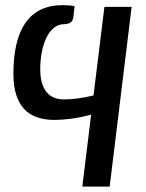

<svg xmlns="http://www.w3.org/2000/svg" viewBox="-20 -536 557 730"><path d="M480.5 -510 397 173.5H293L326.5 -100Q284 -89 249.5 -84.5Q215 -80 187 -80Q151 -80 122 -89.8Q93 -99.5 72.8 -120.5Q52.5 -141.5 41.8 -175Q31 -208.5 31 -256Q31 -317.5 42 -366Q53 -414.5 75.8 -447.8Q98.5 -481 134 -498.8Q169.5 -516.5 219 -516.5Q233 -516.5 243.8 -515.5Q254.5 -514.5 263.5 -512.5L259 -471.5Q256.5 -454 245.8 -449Q235 -444 223.5 -444Q201 -444 184 -429.5Q167 -415 155.8 -391.2Q144.5 -367.5 138.8 -336.8Q133 -306 133 -273.5Q133 -242.5 139.5 -220.8Q146 -199 157.8 -185Q169.5 -171 186.2 -164.5Q203 -158 223.5 -158Q246 -158 273.5 -161.5Q301 -165 335.5 -173L377 -510Z"/></svg>

Font: Lato SemiBold
Style: Italic
Weight: 600
Italic angle: -7°
Designer: Lukasz Dziedzic with Adam Twardoch and Botio Nikoltchev
Foundry: tyPoland Lukasz Dziedzic
Version: Version 2.015; 2015-08-06; http://www.latofonts.com/